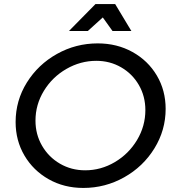

<svg xmlns="http://www.w3.org/2000/svg" viewBox="-20 -920 857 947"><path d="M628 -767H535L487 -834L413 -767H320L451 -900H548ZM797 -383Q797 -278 741.5 -188Q686 -98 592.5 -45.5Q499 7 391 7Q296 7 220 -36Q144 -79 100.5 -153Q57 -227 57 -318Q57 -424 112.5 -513Q168 -602 261 -654Q354 -706 462 -706Q557 -706 633.5 -663.5Q710 -621 753.5 -547.5Q797 -474 797 -383ZM155 -325Q155 -257 187.5 -201Q220 -145 276 -112.5Q332 -80 400 -80Q478 -80 546.5 -120.5Q615 -161 656 -229.5Q697 -298 697 -377Q697 -445 665 -500.5Q633 -556 577.5 -588Q522 -620 455 -620Q377 -620 307.5 -580Q238 -540 196.5 -472Q155 -404 155 -325Z"/></svg>

Font: TypoPRO Montserrat Alternates
Style: Italic
Weight: 400
Italic angle: -11.3°
Designer: Julieta Ulanovsky
Foundry: Julieta Ulanovsky
Version: Version 6.001